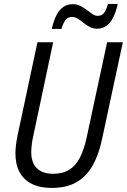

<svg xmlns="http://www.w3.org/2000/svg" viewBox="-20 -924 630 954"><path d="M236.8 9.8Q178.2 9.8 137.9 -10.5Q97.7 -30.8 77.1 -69.1Q56.6 -107.4 56.6 -162.6Q56.6 -180.2 59.3 -203.1Q62 -226.1 67.4 -251.5L166 -713.9H244.1L145 -247.1Q140.1 -226.1 137.7 -204.6Q135.3 -183.1 135.3 -167.5Q135.3 -115.7 163.1 -88.1Q190.9 -60.5 243.7 -60.5Q291.5 -60.5 323.7 -80.3Q356 -100.1 376.7 -140.1Q397.5 -180.2 410.6 -240.7L512.2 -713.9H590.3L487.3 -233.9Q471.7 -158.2 441.4 -103.5Q411.1 -48.8 361.3 -19.5Q311.5 9.8 236.8 9.8ZM237.3 -780.3Q246.1 -819.8 260 -847.4Q273.9 -875 294.2 -889.2Q314.5 -903.3 341.8 -903.3Q362.8 -903.3 379.9 -894.5Q397 -885.7 411.6 -874.3Q426.3 -862.8 439.5 -854Q452.6 -845.2 465.8 -845.2Q484.4 -845.2 495.6 -858.2Q506.8 -871.1 516.6 -904.3H564.9Q555.7 -861.8 541 -834.5Q526.4 -807.1 506.6 -794.2Q486.8 -781.2 461.9 -781.2Q442.4 -781.2 426 -790Q409.7 -798.8 395 -810.5Q380.4 -822.3 366.5 -831.1Q352.5 -839.8 337.4 -839.8Q317.9 -839.8 306.2 -825.2Q294.4 -810.5 285.2 -780.3Z"/></svg>

Font: Open Sans SemiCondensed
Style: Italic
Weight: 400
Width: 4
Italic angle: -12°
Designer: Monotype Design Team
Foundry: Monotype Imaging Inc.
Version: Version 3.000